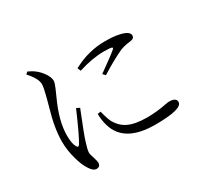

<svg xmlns="http://www.w3.org/2000/svg" viewBox="-146 -944 1291 1196"><g transform="rotate(-30 500.0 -345.5)"><path d="M235.4 25.4Q211.9 25.4 189.5 -10.7Q167 -43.9 151.4 -101.6Q132.8 -166 132.8 -229.5Q132.8 -326.2 170.9 -455.1Q176.8 -477.5 179.7 -487.3Q182.6 -499 188.5 -520.5Q203.1 -576.2 204.1 -600.6Q205.1 -642.6 149.4 -703.1L165 -715.8Q193.4 -703.1 214.8 -686Q236.3 -668.9 253.9 -644.5Q278.3 -611.3 278.3 -584Q278.3 -569.3 262.7 -534.2Q250 -505.9 241.2 -485.4Q178.7 -350.6 178.7 -246.1Q178.7 -187.5 194.3 -162.1Q204.1 -143.6 215.8 -161.1Q244.1 -206.1 313.5 -367.2L336.9 -355.5Q335.9 -351.6 332 -344.7Q270.5 -191.4 260.7 -157.2Q244.1 -105.5 244.1 -86.9Q244.1 -72.3 254.9 -42Q263.7 -14.6 263.7 -3.9Q263.7 25.4 235.4 25.4ZM689.5 -30.3Q468.8 -30.3 424.8 -180.7Q412.1 -222.7 412.1 -267.6L434.6 -271.5Q434.6 -270.5 435.5 -267.6Q450.2 -210 462.9 -186.5Q489.3 -140.6 533.2 -119.1Q582 -94.7 668 -94.7Q739.3 -94.7 805.7 -108.4Q826.2 -112.3 834 -112.3Q885.7 -112.3 885.7 -81.1Q885.7 -30.3 689.5 -30.3ZM577.1 -451.2 560.5 -468.8Q664.1 -542 694.3 -568.4Q704.1 -577.1 696.3 -581.1Q685.5 -585.9 640.6 -585.9Q555.7 -585.9 455.1 -553.7L445.3 -577.1Q555.7 -637.7 678.7 -637.7Q767.6 -637.7 814.5 -617.2Q843.8 -604.5 843.8 -583Q843.8 -562.5 817.4 -558.6Q815.4 -558.6 810.5 -557.6Q766.6 -552.7 737.3 -540Q667 -507.8 577.1 -451.2Z"/></g></svg>

Font: Bpmf Zihi Only R
Style: R
Weight: 400
Foundry: But Ko
Version: Version 1.320